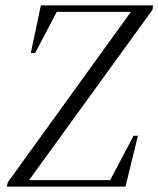

<svg xmlns="http://www.w3.org/2000/svg" viewBox="-20 -690 586 710"><path d="M5 0 9 -16 477 -664 466 -637 467 -646H322H154L196 -658L110 -494H94L131 -670H546L544 -654L76 -8L85 -31L84 -24H260H423L381 -12L474 -188H490L444 0Z"/></svg>

Font: Source Serif 4 60pt
Style: Italic
Weight: 400
Italic angle: -12°
Version: Version 4.004;hotconv 1.0.116;makeotfexe 2.5.65601